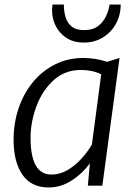

<svg xmlns="http://www.w3.org/2000/svg" viewBox="-20 -820 592 848"><path d="M195 8Q118 8 79 -48.5Q40 -105 40 -203Q40 -275.5 61.8 -340.5Q83.5 -405.5 124.2 -455.8Q165 -506 222 -535Q279 -564 349 -564Q372.5 -564 400.5 -559.8Q428.5 -555.5 453 -547L508 -564L432 0H368L377 -99Q346.5 -55.5 298.2 -23.8Q250 8 195 8ZM207 -49Q244.5 -49 278.5 -69Q312.5 -89 340 -119.5Q367.5 -150 386 -182L427 -492Q387.5 -511 337 -511Q266.5 -511 217 -466Q167 -420.5 141 -350.8Q115 -281 115 -211Q115 -49 207 -49ZM350 -632Q301.5 -632 268.2 -656.2Q235 -680.5 220.2 -719Q205.5 -757.5 212 -800H262Q262 -769.5 269.8 -743.8Q277.5 -718 297 -702.5Q316.5 -687 352 -687Q389 -687 412.2 -704.2Q435.5 -721.5 447.8 -747.5Q460 -773.5 464 -800H513Q513 -753 492 -715Q471 -677 434.2 -654.5Q397.5 -632 350 -632Z"/></svg>

Font: Merriweather Sans Light
Style: Italic
Weight: 300
Italic angle: -7.5°
Designer: Eben Sorkin
Foundry: Eben Sorkin
Version: Version 2.001; ttfautohint (v1.8.3)